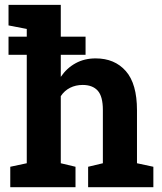

<svg xmlns="http://www.w3.org/2000/svg" viewBox="-20 -782 676 802"><path d="M22.9 0V-85.4L91.8 -100.1V-661.1L15.6 -675.8V-761.7H233.9V-460.9Q258.8 -497.6 295.7 -517.8Q332.5 -538.1 379.4 -538.1Q459 -538.1 505.6 -485.1Q552.2 -432.1 552.2 -321.3V-100.1L620.6 -85.4V0H348.1V-85.4L409.7 -100.1V-322.3Q409.7 -379.4 388.2 -403.3Q366.7 -427.2 325.2 -427.2Q296.4 -427.2 272.7 -415.3Q249 -403.3 233.9 -380.4V-100.1L295.4 -85.4V0ZM15.6 -553.2V-628.9H337.4V-553.2Z"/></svg>

Font: Robotiche
Style: Bold
Weight: 700
Designer: Google
Version: Version 2.001